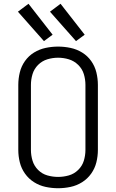

<svg xmlns="http://www.w3.org/2000/svg" viewBox="-20 -990 616 1018"><path d="M288 8Q321 8 354 1Q387 -6 415.5 -24Q444 -42 463.5 -69.5Q483 -97 491 -129.5Q499 -162 499 -195V-540Q499 -573 491 -606Q483 -639 463.5 -666.5Q444 -694 415.5 -711.5Q387 -729 354 -736Q321 -743 288 -743Q255 -743 222 -736Q189 -729 160.5 -711.5Q132 -694 112.5 -666.5Q93 -639 85 -606Q77 -573 77 -540V-195Q77 -162 85 -129.5Q93 -97 112.5 -69.5Q132 -42 160.5 -24Q189 -6 222 1Q255 8 288 8ZM288 -52Q259 -52 231 -60Q203 -68 182 -89Q161 -110 152.5 -138Q144 -166 144 -195V-540Q144 -569 152.5 -597Q161 -625 182 -646Q203 -667 231 -675.5Q259 -684 288 -684Q317 -684 345 -675.5Q373 -667 394.5 -646Q416 -625 424.5 -597Q433 -569 433 -540V-195Q433 -166 424.5 -138Q416 -110 394.5 -89Q373 -68 345 -60Q317 -52 288 -52ZM383 -772 429 -806 301 -970 245 -928ZM213 -772 259 -806 131 -970 75 -928Z"/></svg>

Font: Iosevka Sparkle Light
Style: Regular
Weight: 300
Designer: Belleve Invis
Foundry: Belleve Invis
Version: Version 4.5.0; ttfautohint (v1.8.3)